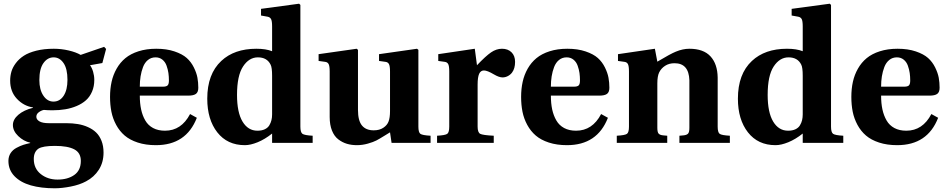

<svg xmlns="http://www.w3.org/2000/svg" viewBox="-20 -762 5045 1024"><path d="M189.9 -335Q189.9 -283.7 211.2 -252Q232.4 -220.2 265.1 -220.2Q299.3 -220.2 319.6 -251.5Q339.8 -282.7 339.8 -335.9Q339.8 -395.5 318.8 -425.8Q297.9 -456.1 266.1 -456.1Q233.4 -456.1 211.7 -425.5Q189.9 -395 189.9 -335ZM160.2 85.9Q160.2 136.7 197.3 166.3Q234.4 195.8 287.1 195.8Q341.3 195.8 376.2 171.1Q411.1 146.5 411.1 96.2Q411.1 52.7 376 34.4Q340.8 16.1 272.9 16.1Q208.5 16.1 185.1 30.8Q160.2 47.9 160.2 85.9ZM24.9 96.2Q24.9 72.8 36.4 54.9Q47.9 37.1 68.1 26.4Q88.4 15.6 104.5 10.5Q120.6 5.4 141.1 1V-1Q106 -8.8 77.4 -36.1Q48.8 -63.5 48.8 -95.2Q48.8 -125 77.9 -149.9Q106.9 -174.8 155.8 -187V-189Q106 -196.8 70.1 -235.1Q34.2 -273.4 34.2 -332Q34.2 -356.9 40.8 -379.9Q47.4 -402.8 64.5 -425.5Q81.5 -448.2 107.2 -464.8Q132.8 -481.4 173.8 -491.7Q214.8 -502 267.1 -502Q307.1 -502 345.9 -492.9Q384.8 -483.9 410.2 -469.2L535.2 -512.2L545.9 -501L525.9 -425.8L460 -414.1Q470.2 -400.9 476.6 -379.4Q482.9 -357.9 482.9 -335.9Q482.9 -301.3 470.9 -273.4Q459 -245.6 438.5 -227.3Q418 -209 389.2 -196.8Q360.4 -184.6 328.4 -179.2Q296.4 -173.8 259.8 -173.8Q232.9 -173.8 213.9 -175.8Q199.7 -172.9 186.8 -163.3Q173.8 -153.8 173.8 -139.2Q173.8 -124.5 190.4 -114.7Q207 -105 241.2 -105H334Q366.7 -105 395 -100.3Q423.3 -95.7 449 -84.2Q474.6 -72.8 492.7 -55.4Q510.7 -38.1 521.5 -10.7Q532.2 16.6 532.2 51.8Q532.2 104 507.1 143.3Q481.9 182.6 439 205.1Q404.8 223.6 357.4 232.9Q310.1 242.2 272 242.2Q199.2 242.2 144.3 226.6Q89.4 210.9 57.1 177.5Q24.9 144 24.9 96.2Z M725.6 -299.8H849.6Q867.2 -299.8 874 -306.6Q880.9 -313.5 880.9 -333Q880.9 -353.5 878.2 -372.6Q875.5 -391.6 868.4 -411.6Q861.3 -431.6 846.2 -443.8Q831.1 -456.1 809.6 -456.1Q786.1 -456.1 769 -442.1Q752 -428.2 742.9 -404.5Q733.9 -380.9 729.7 -354.7Q725.6 -328.6 725.6 -299.8ZM566.9 -245.1Q566.9 -288.6 575.2 -325.9Q583.5 -363.3 602.1 -396Q620.6 -428.7 648.7 -451.9Q676.8 -475.1 718.8 -488.5Q760.7 -502 813.5 -502Q868.7 -502 910.6 -487.8Q952.6 -473.6 976.1 -452.6Q999.5 -431.6 1013.9 -402.3Q1028.3 -373 1033 -347.4Q1037.6 -321.8 1037.6 -293.9Q1037.6 -270.5 1024.9 -261.2Q1012.2 -252 983.9 -252H725.6Q725.6 -210.9 732.7 -178.2Q739.7 -145.5 754.9 -119.4Q770 -93.3 796.6 -79.1Q823.2 -64.9 859.9 -64.9Q947.3 -64.9 993.7 -153.8L1029.8 -133.8Q973.1 12.2 811.5 12.2Q757.3 12.2 714.8 -1.7Q672.4 -15.6 645 -39.1Q617.7 -62.5 599.6 -95.9Q581.5 -129.4 574.2 -166Q566.9 -202.6 566.9 -245.1Z M1244.1 -255.9Q1244.1 -162.6 1273.4 -113.8Q1302.7 -64.9 1353 -64.9Q1376 -64.9 1392.1 -72.5Q1408.2 -80.1 1416.3 -93.5Q1424.3 -106.9 1427.7 -121.1Q1431.2 -135.3 1431.2 -151.9V-357.9Q1431.2 -401.9 1423.3 -417Q1404.3 -456.1 1355.5 -456.1Q1308.1 -456.1 1276.1 -407.2Q1244.1 -358.4 1244.1 -255.9ZM1085.4 -235.8Q1085.4 -367.2 1160.2 -437Q1229.5 -502 1347.2 -502Q1398.4 -502 1431.2 -488.8V-621.1Q1431.2 -649.4 1425.8 -659.9Q1420.4 -670.4 1407.2 -672.9L1372.1 -679.2V-714.8L1575.2 -742.2L1582 -735.8V-86.9Q1582 -56.2 1593 -48.3Q1604 -40.5 1647.5 -38.1V0H1431.2V-49.8Q1392.6 -19 1354.2 -3.4Q1315.9 12.2 1286.1 12.2Q1192.4 12.2 1138.9 -56.2Q1085.4 -124.5 1085.4 -235.8Z M1679.2 -437V-473.1L1882.3 -502L1889.2 -496.1V-175.8Q1889.2 -118.7 1910.4 -92.8Q1931.6 -66.9 1973.1 -66.9Q2003.9 -66.9 2024.4 -80.6Q2044.9 -94.2 2052.2 -113.8Q2060.1 -133.8 2060.1 -169.9V-380.9Q2060.1 -409.7 2054.4 -420.2Q2048.8 -430.7 2036.1 -432.1L2001.5 -437V-473.1L2204.1 -502L2211.4 -496.1V-86.9Q2211.4 -55.7 2222.2 -48.1Q2232.9 -40.5 2276.4 -38.1V0H2068.4L2060.1 -56.2Q2053.2 -52.2 2028.6 -36.9Q2003.9 -21.5 1987.5 -12.9Q1971.2 -4.4 1942.1 3.9Q1913.1 12.2 1883.3 12.2Q1854.5 12.2 1830.1 4.9Q1805.7 -2.4 1784.2 -18.8Q1762.7 -35.2 1750.5 -65.7Q1738.3 -96.2 1738.3 -138.2V-380.9Q1738.3 -409.7 1732.7 -420.2Q1727.1 -430.7 1714.4 -432.1Z M2311 0V-38.1Q2354.5 -40.5 2365.2 -48.1Q2376 -55.7 2376 -86.9V-380.9Q2376 -409.7 2370.4 -420.2Q2364.7 -430.7 2352.1 -432.1L2317.4 -437V-473.1L2512.2 -502L2523.9 -414.1Q2570.3 -462.9 2598.6 -482.4Q2627 -502 2657.2 -502Q2689 -502 2708 -483.2Q2727.1 -464.4 2727.1 -432.1Q2727.1 -396.5 2710.9 -375Q2702.1 -363.3 2688.5 -356.2Q2674.8 -349.1 2660.2 -349.1Q2641.6 -349.1 2614.3 -365.2Q2579.1 -386.2 2561 -386.2Q2543.5 -386.2 2535.4 -368.2Q2527.3 -350.1 2527.3 -311V-86.9Q2527.3 -55.7 2541 -48.3Q2554.7 -41 2613.3 -38.1V0Z M2918 -299.8H3042Q3059.6 -299.8 3066.4 -306.6Q3073.2 -313.5 3073.2 -333Q3073.2 -353.5 3070.6 -372.6Q3067.9 -391.6 3060.8 -411.6Q3053.7 -431.6 3038.6 -443.8Q3023.4 -456.1 3002 -456.1Q2978.5 -456.1 2961.4 -442.1Q2944.3 -428.2 2935.3 -404.5Q2926.3 -380.9 2922.1 -354.7Q2918 -328.6 2918 -299.8ZM2759.3 -245.1Q2759.3 -288.6 2767.6 -325.9Q2775.9 -363.3 2794.4 -396Q2813 -428.7 2841.1 -451.9Q2869.1 -475.1 2911.1 -488.5Q2953.1 -502 3005.9 -502Q3061 -502 3103 -487.8Q3145 -473.6 3168.5 -452.6Q3191.9 -431.6 3206.3 -402.3Q3220.7 -373 3225.3 -347.4Q3230 -321.8 3230 -293.9Q3230 -270.5 3217.3 -261.2Q3204.6 -252 3176.3 -252H2918Q2918 -210.9 2925 -178.2Q2932.1 -145.5 2947.3 -119.4Q2962.4 -93.3 2989 -79.1Q3015.6 -64.9 3052.2 -64.9Q3139.6 -64.9 3186 -153.8L3222.2 -133.8Q3165.5 12.2 3003.9 12.2Q2949.7 12.2 2907.2 -1.7Q2864.7 -15.6 2837.4 -39.1Q2810.1 -62.5 2792 -95.9Q2773.9 -129.4 2766.6 -166Q2759.3 -202.6 2759.3 -245.1Z M3269.5 0V-38.1Q3313 -40.5 3323.7 -48.1Q3334.5 -55.7 3334.5 -86.9V-380.9Q3334.5 -409.7 3328.9 -420.2Q3323.2 -430.7 3310.5 -432.1L3275.9 -437V-473.1L3472.7 -502L3485.8 -433.1Q3557.1 -475.6 3584 -486.3Q3621.6 -502 3656.7 -502Q3731.9 -502 3769.3 -461.4Q3806.6 -420.9 3807.6 -348.1V-86.9Q3807.6 -55.7 3818.4 -48.1Q3829.1 -40.5 3872.6 -38.1V0H3603.5V-38.1L3624.5 -40Q3642.1 -41.5 3649.4 -49.1Q3656.7 -56.6 3656.7 -80.1V-334Q3653.8 -424.8 3577.6 -424.8Q3548.3 -424.8 3527.3 -411.1Q3506.3 -397.5 3495.6 -376Q3485.8 -356 3485.8 -316.9V-80.1Q3485.8 -56.6 3492.9 -49.1Q3500 -41.5 3517.6 -40L3538.6 -38.1V0Z M4074.2 -255.9Q4074.2 -162.6 4103.5 -113.8Q4132.8 -64.9 4183.1 -64.9Q4206.1 -64.9 4222.2 -72.5Q4238.3 -80.1 4246.3 -93.5Q4254.4 -106.9 4257.8 -121.1Q4261.2 -135.3 4261.2 -151.9V-357.9Q4261.2 -401.9 4253.4 -417Q4234.4 -456.1 4185.5 -456.1Q4138.2 -456.1 4106.2 -407.2Q4074.2 -358.4 4074.2 -255.9ZM3915.5 -235.8Q3915.5 -367.2 3990.2 -437Q4059.6 -502 4177.2 -502Q4228.5 -502 4261.2 -488.8V-621.1Q4261.2 -649.4 4255.9 -659.9Q4250.5 -670.4 4237.3 -672.9L4202.1 -679.2V-714.8L4405.3 -742.2L4412.1 -735.8V-86.9Q4412.1 -56.2 4423.1 -48.3Q4434.1 -40.5 4477.5 -38.1V0H4261.2V-49.8Q4222.7 -19 4184.3 -3.4Q4146 12.2 4116.2 12.2Q4022.5 12.2 3969 -56.2Q3915.5 -124.5 3915.5 -235.8Z M4679.2 -299.8H4803.2Q4820.8 -299.8 4827.6 -306.6Q4834.5 -313.5 4834.5 -333Q4834.5 -353.5 4831.8 -372.6Q4829.1 -391.6 4822 -411.6Q4814.9 -431.6 4799.8 -443.8Q4784.7 -456.1 4763.2 -456.1Q4739.7 -456.1 4722.7 -442.1Q4705.6 -428.2 4696.5 -404.5Q4687.5 -380.9 4683.3 -354.7Q4679.2 -328.6 4679.2 -299.8ZM4520.5 -245.1Q4520.5 -288.6 4528.8 -325.9Q4537.1 -363.3 4555.7 -396Q4574.2 -428.7 4602.3 -451.9Q4630.4 -475.1 4672.4 -488.5Q4714.4 -502 4767.1 -502Q4822.3 -502 4864.3 -487.8Q4906.2 -473.6 4929.7 -452.6Q4953.1 -431.6 4967.5 -402.3Q4981.9 -373 4986.6 -347.4Q4991.2 -321.8 4991.2 -293.9Q4991.2 -270.5 4978.5 -261.2Q4965.8 -252 4937.5 -252H4679.2Q4679.2 -210.9 4686.3 -178.2Q4693.4 -145.5 4708.5 -119.4Q4723.6 -93.3 4750.2 -79.1Q4776.9 -64.9 4813.5 -64.9Q4900.9 -64.9 4947.3 -153.8L4983.4 -133.8Q4926.8 12.2 4765.1 12.2Q4710.9 12.2 4668.5 -1.7Q4626 -15.6 4598.6 -39.1Q4571.3 -62.5 4553.2 -95.9Q4535.2 -129.4 4527.8 -166Q4520.5 -202.6 4520.5 -245.1Z"/></svg>

Font: Linguistics Pro
Style: Bold
Weight: 700
Designer: Stefan Peev, Context Ltd
Foundry: Stefan Peev, Context Ltd
Version: Version 001.000